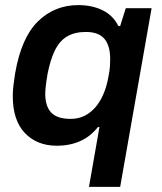

<svg xmlns="http://www.w3.org/2000/svg" viewBox="-20 -558 632 751"><path d="M328 173 369 -61H363Q334 -24 293.5 -6Q253 12 202 12Q125 12 77.5 -37.5Q30 -87 30 -182Q30 -202 32.5 -223.5Q35 -245 39 -270Q63 -410 128 -474Q193 -538 286 -538Q341 -538 382 -517.5Q423 -497 443 -456H450L472 -526H573L450 173ZM256 -93Q285 -93 308.5 -104Q332 -115 351 -136Q370 -157 383.5 -187.5Q397 -218 404 -257Q409 -282 410 -298Q411 -314 411 -327Q411 -379 388.5 -406Q366 -433 316 -433Q272 -433 242.5 -415.5Q213 -398 195 -361.5Q177 -325 166 -269Q163 -251 161 -237Q159 -223 158 -212Q157 -201 157 -192Q157 -142 180.5 -117.5Q204 -93 256 -93Z"/></svg>

Font: Archivo Variable SemiBold
Style: Italic
Weight: 600
Italic angle: -10°
Designer: Hector Gatti
Foundry: Omnibus-Type
Version: Version 2.001